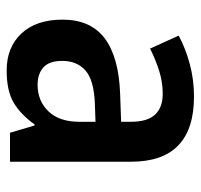

<svg xmlns="http://www.w3.org/2000/svg" viewBox="-33 -560 603 577"><g transform="rotate(90 268.5 -271.5)"><path d="M270 -553Q466 -553 466 -364V0H379L357 -74H354Q323 -31 287.5 -10.5Q252 10 192 10Q122 10 80.5 -34.5Q39 -79 39 -158Q39 -242 95 -284.5Q151 -327 262 -331L346 -334V-363Q346 -413 324.5 -436Q303 -459 262 -459Q227 -459 193.5 -448.5Q160 -438 126 -421L87 -507Q126 -528 173 -540.5Q220 -553 270 -553ZM289 -255Q220 -252 191.5 -226.5Q163 -201 163 -157Q163 -118 182.5 -100.5Q202 -83 235 -83Q283 -83 314.5 -115.5Q346 -148 346 -209V-257Z"/></g></svg>

Font: Noto Sans Sinhala UI SemiCondensed SemiBold
Style: Regular
Weight: 600
Width: 4
Designer: Jelle Bosma - Monotype Design Team
Foundry: Monotype Imaging Inc.
Version: Version 2.006; ttfautohint (v1.8.4.7-5d5b)